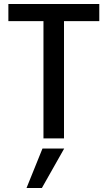

<svg xmlns="http://www.w3.org/2000/svg" viewBox="-20 -694 540 963"><path d="M478 -588H301V0H198V-588H22V-674H478ZM190 249H113L193 51H302Z"/></svg>

Font: Hind Colombo Medium
Style: Regular
Weight: 500
Designer: Jyotish Sonowal, Aditi Pimprikar
Foundry: Indian Type Foundry
Version: Version 1.000;PS 1.0;hotconv 1.0.86;makeotf.lib2.5.63406; tt